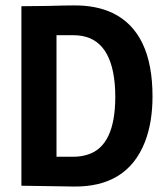

<svg xmlns="http://www.w3.org/2000/svg" viewBox="-20 -682 607 705"><path d="M58.6 -659.2V0Q59.6 0 194.3 2Q225.6 2.9 247.1 2.9Q447.3 6.8 512.7 -162.1Q540 -233.4 540 -328.1Q540 -562.5 394.5 -633.8Q333 -663.1 250 -662.1Q220.7 -662.1 154.3 -660.2Q87.9 -659.2 58.6 -659.2ZM248 -106.4H187.5V-552.7H250Q385.7 -552.7 401.4 -373Q403.3 -350.6 403.3 -327.1Q403.3 -145.5 301.8 -114.3Q277.3 -106.4 248 -106.4Z"/></svg>

Font: Yaldevi Colombo
Style: Bold
Weight: 700
Designer: Sol Matas, Denzil Rajitha, Kosala Senevirathne and Pathum Egodawatta
Foundry: Mooniak
Version: Version 1.020 ; ttfautohint (v1.6)